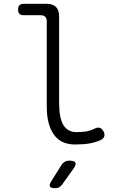

<svg xmlns="http://www.w3.org/2000/svg" viewBox="-20 -750 640 1010"><path d="M291 -209Q291 -128 314 -91.5Q337 -55 382 -55Q410 -55 432.5 -58.5Q455 -62 479 -74Q494 -81 505 -77.5Q516 -74 524 -60Q532 -45 528.5 -33Q525 -21 511 -14Q480 0 448.5 5Q417 10 373 10Q341 10 314 -1Q287 -12 267.5 -36.5Q248 -61 237 -99Q226 -137 226 -191V-637Q226 -653 218 -661.5Q210 -670 193 -670H104Q89 -670 82 -677.5Q75 -685 75 -700Q75 -715 82.5 -722.5Q90 -730 105 -730H224Q258 -730 274.5 -713.5Q291 -697 291 -663ZM250 203 304 117Q311 106 321 100.5Q331 95 344 95Q371 95 376.5 105.5Q382 116 366 138L306 222Q299 231 290 235.5Q281 240 270 240Q247 240 242.5 230.5Q238 221 250 203Z"/></svg>

Font: Maple Mono NL ExtraLight
Style: Regular
Weight: 275
Monospace: yes
Designer: subframe7536
Version: Version 7.000